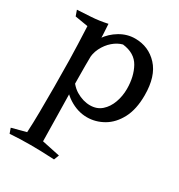

<svg xmlns="http://www.w3.org/2000/svg" viewBox="-166 -549 859 921"><g transform="rotate(30 263.0 -88.5)"><path d="M169 -434Q171 -403 172.5 -375.5Q174 -348 174 -325Q174 -294 173.5 -264.5Q173 -235 173 -205Q173 -169 173.5 -132Q174 -95 174.5 -48Q175 -1 176.5 61.5Q178 124 179 211L279 232L268 260Q226 258 198.5 257Q171 256 136 256Q102 256 77 257Q52 258 22 260L12 232L91 211Q94 158 94.5 98.5Q95 39 95 -42Q95 -110 93.5 -189Q92 -268 87 -374L15 -386L4 -417Q39 -419 81 -421.5Q123 -424 169 -434ZM316 -437Q391 -437 441 -383Q491 -329 491 -224Q491 -146 464 -95Q437 -44 394 -19Q351 6 303 6Q251 6 202.5 -25Q154 -56 126 -114L142 -155Q171 -97 209.5 -74Q248 -51 287 -51Q325 -51 350.5 -73.5Q376 -96 389 -132Q402 -168 402 -207Q402 -276 374.5 -325.5Q347 -375 279 -383Q252 -376 227.5 -355Q203 -334 187 -302Q171 -270 172 -229L143 -278Q144 -317 168.5 -353.5Q193 -390 232.5 -413.5Q272 -437 316 -437Z"/></g></svg>

Font: Ruwudu
Style: Regular
Weight: 400
Designer: Becca Hirsbrunner Spalinger
Foundry: SIL International
Version: Version 3.000